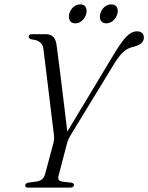

<svg xmlns="http://www.w3.org/2000/svg" viewBox="-20 -856 676 876"><path d="M317.5 -12Q317 0 299 0H107.5Q95 0 95 -10.5Q95.5 -19.5 110 -23L146 -27.5Q177.5 -32 185.5 -61L222 -197Q226.5 -212.5 226.8 -223Q227 -233.5 225.5 -246Q223.5 -261.5 218.5 -301.2Q213.5 -341 207.5 -392Q201.5 -443 195.2 -493.5Q189 -544 184.2 -582.8Q179.5 -621.5 177.5 -635.5Q172 -671.5 126 -676Q111 -678 111 -689Q110.5 -700 125.5 -700H190Q230 -700 237.5 -655Q239.5 -640.5 244.2 -604.2Q249 -568 255 -520Q261 -472 267 -421.5Q273 -371 278.5 -326.8Q284 -282.5 287 -255.5L494.5 -600Q533 -665 556.8 -689Q580.5 -713 604.5 -713Q621 -713 628.8 -704.8Q636.5 -696.5 636.5 -684Q636 -654 590.5 -643Q564 -637.5 544 -620Q524 -602.5 500 -563.5L304.5 -243Q290.5 -220.5 286 -202.5L248 -57.5Q244 -43 248 -36Q252 -29 266.5 -27L305.5 -22.5Q318 -20 317.5 -12ZM323.5 -749.5Q306 -749.5 298.8 -762Q291.5 -774.5 296 -793Q301 -811.5 314.8 -823.8Q328.5 -836 346 -836Q363.5 -836 370.8 -823.8Q378 -811.5 373.5 -793Q368.5 -774.5 354.8 -762Q341 -749.5 323.5 -749.5ZM465 -749.5Q447.5 -749.5 440 -762Q432.5 -774.5 437.5 -793Q442 -811.5 456.2 -823.8Q470.5 -836 487.5 -836Q505.5 -836 512.8 -823.8Q520 -811.5 515.5 -793Q510.5 -774.5 496.5 -762Q482.5 -749.5 465 -749.5Z"/></svg>

Font: Fraunces 144pt Soft Light
Style: Italic
Weight: 300
Italic angle: -16°
Version: Version 1.000;[b76b70a41]